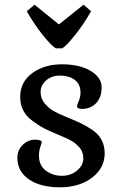

<svg xmlns="http://www.w3.org/2000/svg" viewBox="-20 -784 503 818"><path d="M120 -268Q66 -306 66 -370.5Q66 -435 117.5 -472.5Q169 -510 244 -510Q319 -510 366 -482Q413 -454 413 -411.5Q413 -369 389.5 -344.5Q366 -320 329 -320Q308 -320 308 -333Q308 -336 315.5 -353.5Q323 -371 323 -389Q323 -426 298 -444Q273 -462 236.5 -462Q200 -462 176.5 -441.5Q153 -421 153 -392Q153 -363 171.5 -342Q190 -321 211 -309.5Q232 -298 269 -283Q306 -268 326.5 -258Q347 -248 374 -230Q426 -194 426 -131Q426 -68 372 -27Q318 14 235 14Q152 14 103 -20Q54 -54 54 -111Q54 -145 77 -167Q100 -189 129 -189Q158 -189 158 -177Q158 -176 152 -158.5Q146 -141 146 -121Q146 -79 175.5 -57Q205 -35 243.5 -35Q282 -35 308.5 -57.5Q335 -80 335 -109Q335 -138 317.5 -157Q300 -176 281 -186Q262 -196 226 -211Q190 -226 168.5 -237Q147 -248 120 -268ZM245 -578H218Q198 -590 162 -635Q126 -680 94 -736L127 -764L231 -680L336 -764L368 -736Q337 -681 300 -635Q263 -589 245 -578Z"/></svg>

Font: Gabriela
Style: Regular
Weight: 400
Designer: Eduardo Rodriguez Tunni
Foundry: Eduardo Rodriguez Tunni
Version: Version 1.003